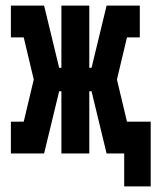

<svg xmlns="http://www.w3.org/2000/svg" viewBox="-20 -550 560 688"><path d="M425 118V0H362L308 -223H300V0H200V-223H192L138 0H19V-114H65L101 -265L65 -416H19V-530H138L192 -307H200V-530H300V-307H308L362 -530H481V-416H435L399 -265L435 -114H520V118Z"/></svg>

Font: Iosevka Slab Heavy
Style: Regular
Weight: 900
Monospace: yes
Designer: Belleve Invis
Foundry: Belleve Invis
Version: Version 11.1.0; ttfautohint (v1.8.3)